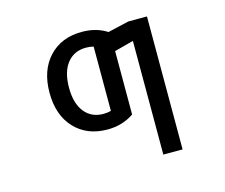

<svg xmlns="http://www.w3.org/2000/svg" viewBox="-105 -674 1210 1034"><g transform="rotate(-15 500.0 -157.0)"><path d="M471.7 -82V-439.5Q453.1 -445.3 429.7 -445.3Q363.3 -445.3 324.7 -397Q286.1 -348.6 286.1 -260.3Q286.1 -171.9 324.7 -124Q363.3 -76.2 429.7 -76.2Q453.1 -76.2 471.7 -82ZM687.5 -522.5H791V218.8H683.6V-415L577.1 -386.7V-33.2Q512.7 10.7 429.7 10.7Q315.4 10.7 246.6 -62.5Q177.7 -135.7 177.7 -260.7Q177.7 -385.7 246.6 -459.5Q315.4 -533.2 429.7 -533.2Q510.7 -533.2 569.3 -495.1Z"/></g></svg>

Font: Gen Shin Gothic Monospace Medium
Style: Regular
Weight: 500
Designer: [Source Han Sans]
Ryoko NISHIZUKA  (kana & ideographs); Paul D. Hunt (Latin, Greek & Cyrillic); Wenlong ZHANG  (bopomofo
Version: Version 1.002.20150607